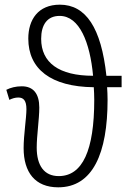

<svg xmlns="http://www.w3.org/2000/svg" viewBox="-20 -791 553 821"><path d="M236 -771C143 -771 101 -707 101 -626C101 -496 197 -420 381 -418C382 -402 383 -384 383 -364C383 -148 333 -38 231 -38C169 -38 137 -83 137 -160C137 -211 148 -282 148 -331C148 -390 123 -422 73 -422C47 -422 25 -416 7 -407L20 -364C32 -370 45 -374 58 -374C80 -374 93 -362 93 -324C93 -287 81 -213 81 -158C81 -54 130 10 229 10C377 10 440 -136 440 -364C440 -385 439 -402 438 -418H500V-467H435C413 -672 347 -771 236 -771ZM235 -723C320 -723 365 -609 378 -467C232 -467 156 -523 156 -625C156 -684 181 -723 235 -723Z"/></svg>

Font: Noto Sans Display SemiCondensed Light
Style: Regular
Weight: 300
Width: 4
Designer: Monotype Design Team
Foundry: Monotype Imaging Inc.
Version: Version 1.900